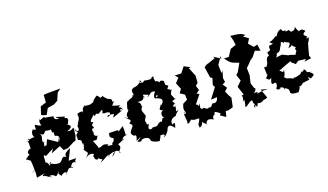

<svg xmlns="http://www.w3.org/2000/svg" viewBox="-74 -1260 3096 1814"><g transform="rotate(-20 1474.0 -352.5)"><path d="M494 -85 420 -86 473 -193C394 -162 412 -143 412 -127C375 -149 379 -132 336 -89C372 -113 309 -89 340 -96C293 -89 261 -115 238 -124C236 -120 284 -157 237 -103C229 -140 214 -147 208 -141C218 -222 206 -171 217 -216L234 -201L320 -246L294 -206L388 -244L411 -197L454 -200L522 -235L546 -243L563 -291C561 -285 564 -305 570 -357C567 -383 560 -335 502 -352C563 -371 564 -395 513 -416C533 -402 536 -423 548 -450C548 -492 503 -463 530 -490C491 -504 502 -497 444 -517C467 -482 464 -515 466 -490C399 -496 445 -550 419 -530C418 -533 348 -547 345 -543C355 -569 314 -539 289 -537C313 -568 272 -553 291 -487C233 -502 232 -545 230 -469C206 -468 190 -498 203 -476C180 -469 176 -416 194 -408C148 -405 98 -395 138 -411C142 -384 107 -384 108 -399C134 -373 117 -361 124 -314C123 -329 59 -292 94 -270L44 -236C103 -201 99 -183 84 -225C82 -205 89 -178 88 -108C96 -110 81 -111 55 -90C101 -136 88 -89 84 -37C146 -48 102 -40 171 -53C104 -31 182 -19 144 -37C181 -18 161 -24 225 11C183 -31 193 14 207 -14C273 -13 235 50 301 -30C274 11 297 -4 306 26C349 -17 389 18 351 31C392 -6 385 -34 443 -9C414 -44 410 -8 444 -54C503 -63 484 -43 468 -53ZM412 -326 425 -354 388 -286 297 -347 275 -296 251 -291C269 -360 252 -349 266 -323C220 -345 290 -389 242 -423C291 -388 276 -396 322 -440C281 -429 334 -418 363 -420C381 -438 353 -431 368 -386C383 -390 376 -410 377 -351C420 -346 421 -309 403 -290ZM411 -750 406 -677 385 -670 348 -659 323 -583 340 -572 373 -563 405 -622 470 -632 512 -655 543 -726 579 -754H457L418 -752Z M728 -257 729 -290C753 -308 764 -264 732 -350C745 -312 733 -324 765 -350C735 -354 730 -365 794 -416C786 -374 812 -419 833 -431C800 -455 805 -400 842 -408C868 -425 898 -452 872 -398C927 -377 889 -408 941 -381C936 -328 881 -354 922 -363L973 -356L955 -324L1057 -360C1017 -358 1057 -400 1063 -357C1072 -416 1000 -386 1055 -411C1068 -411 1040 -414 985 -433C1019 -489 1040 -453 997 -470C1014 -499 974 -501 963 -516C989 -498 968 -496 932 -547C948 -563 905 -534 887 -543C902 -532 915 -542 879 -574C837 -549 824 -527 830 -527C796 -520 813 -510 747 -519C779 -479 744 -521 741 -526C689 -492 728 -494 693 -458C712 -482 706 -485 656 -478C628 -457 680 -456 615 -380C646 -429 629 -392 609 -362C624 -317 588 -301 575 -352C570 -302 620 -327 571 -290L570 -240C622 -221 582 -219 605 -180C591 -172 602 -202 610 -186C574 -114 618 -117 582 -148C614 -81 638 -113 580 -48C604 -69 625 -86 669 -64C665 -70 644 -33 656 -38C653 7 705 2 688 -25C701 22 753 -7 699 32C735 26 796 -26 797 -3C798 -21 786 49 790 -2C862 -32 884 -23 821 21C848 -29 893 -36 908 16C870 -6 949 -27 914 -65C915 -83 921 -66 982 -105C950 -56 964 -148 1033 -122C994 -136 1018 -123 1011 -219L960 -185L953 -199L868 -201C867 -186 846 -159 890 -143C887 -95 865 -122 859 -84C845 -90 791 -87 826 -102C763 -136 762 -91 723 -105C740 -130 708 -117 705 -127C735 -107 718 -134 699 -183C743 -184 728 -165 759 -218C743 -206 696 -245 766 -285Z M1087 -269 1053 -294C1090 -250 1122 -248 1079 -221C1113 -188 1096 -204 1099 -186C1059 -136 1053 -137 1070 -108C1082 -80 1121 -124 1087 -41C1153 -76 1149 -71 1091 -31C1146 -13 1131 -34 1131 -34C1147 -44 1216 -48 1214 2C1169 11 1204 4 1213 3C1218 -1 1220 23 1292 34C1290 33 1325 -14 1310 -12C1340 -19 1372 -13 1343 12C1346 21 1397 -21 1404 -58C1420 -74 1433 -85 1472 -33C1497 -92 1471 -86 1463 -69C1446 -89 1464 -131 1505 -135C1547 -152 1484 -122 1560 -183C1518 -172 1537 -172 1545 -225C1505 -215 1531 -259 1551 -243L1532 -281C1595 -304 1579 -275 1559 -300C1544 -354 1531 -326 1564 -388C1549 -397 1582 -365 1528 -404C1545 -436 1569 -417 1502 -462C1532 -422 1521 -457 1522 -486C1498 -508 1468 -497 1489 -476C1449 -541 1446 -479 1442 -537C1429 -537 1465 -570 1425 -559C1426 -535 1356 -550 1353 -554C1321 -533 1323 -536 1301 -570C1338 -561 1310 -527 1304 -553C1248 -510 1253 -542 1212 -513C1193 -489 1229 -444 1194 -461C1205 -429 1141 -448 1127 -403C1133 -407 1131 -398 1134 -435C1115 -380 1097 -345 1119 -332C1120 -390 1112 -319 1133 -349C1091 -331 1079 -298 1082 -295ZM1419 -269 1423 -292C1378 -230 1391 -251 1424 -223C1387 -236 1382 -160 1418 -158C1377 -166 1397 -160 1370 -129C1359 -155 1331 -103 1350 -135C1329 -122 1332 -112 1306 -107C1264 -119 1278 -87 1278 -115C1259 -84 1209 -101 1251 -149C1231 -155 1216 -169 1230 -147C1239 -200 1207 -168 1252 -240C1210 -240 1200 -241 1230 -226L1247 -243C1239 -282 1213 -296 1254 -337C1226 -321 1268 -359 1219 -385C1290 -374 1284 -403 1294 -419C1315 -373 1279 -421 1296 -432C1349 -406 1355 -424 1320 -393C1368 -409 1360 -446 1419 -418C1423 -446 1360 -367 1395 -356C1417 -422 1440 -348 1390 -373C1392 -343 1458 -355 1446 -308C1432 -278 1383 -262 1423 -234Z M1809 -104C1771 -143 1791 -90 1757 -130C1757 -130 1756 -94 1766 -174C1736 -121 1765 -170 1730 -173L1796 -255L1773 -269L1806 -293L1791 -339L1816 -361L1822 -430L1786 -519L1804 -522C1785 -532 1767 -543 1746 -553L1702 -497L1637 -500L1663 -469L1623 -427L1649 -361L1623 -326L1667 -296L1668 -245L1621 -221C1582 -135 1644 -143 1594 -138C1619 -157 1627 -111 1597 -130C1588 -116 1608 -50 1595 -35C1598 -9 1664 -75 1631 -59C1690 -28 1681 -52 1716 -38C1693 18 1684 -6 1690 44C1739 32 1730 -25 1723 -5C1764 42 1786 48 1762 38C1780 -37 1845 24 1859 25C1811 12 1873 -46 1865 -19C1874 -36 1855 -71 1922 -16L1910 1L1961 35L1975 -19L2002 -17L2050 -31L2069 -120L2052 -149L2032 -195L2062 -222L2033 -265L2063 -280L2057 -320L2077 -388L2060 -370L2058 -452L2108 -525L2106 -499L2040 -542L2047 -524L1954 -492L2002 -524L1929 -477L1945 -368L1964 -357L1944 -292L1957 -268L1881 -168L1942 -171C1924 -100 1882 -139 1878 -127C1842 -78 1856 -120 1826 -99Z M2287 10C2290 23 2322 24 2345 5C2379 0 2362 7 2387 -7L2355 -96L2421 -79C2386 -77 2378 -85 2309 -71C2339 -93 2294 -86 2284 -87C2339 -130 2289 -139 2303 -128L2285 -185L2303 -260L2301 -332L2335 -365L2354 -386L2388 -411L2428 -461L2479 -442L2470 -508L2432 -498L2381 -556L2369 -512L2417 -590L2369 -625L2395 -632L2366 -652L2328 -663L2258 -672L2271 -622L2277 -575L2220 -555L2177 -490L2129 -492L2162 -449L2188 -429L2252 -404L2206 -323L2185 -305L2206 -242L2159 -196L2188 -108C2174 -139 2203 -91 2166 -109C2166 -122 2185 -58 2143 -33C2184 -70 2182 -70 2163 10C2185 11 2216 -34 2245 -29C2240 24 2262 -17 2250 45C2228 26 2250 3 2269 45Z M2881 -85 2823 -102 2812 -132C2782 -132 2830 -161 2783 -115C2798 -151 2726 -87 2769 -102C2755 -114 2730 -92 2695 -94C2699 -70 2695 -117 2681 -87C2648 -116 2614 -95 2596 -147C2595 -120 2621 -138 2625 -202C2607 -151 2597 -213 2574 -201L2652 -232L2715 -254L2710 -244L2749 -210L2782 -232L2856 -222L2833 -203L2904 -213L2894 -241C2900 -267 2919 -340 2930 -372C2897 -321 2958 -389 2947 -408C2898 -383 2950 -430 2940 -414C2930 -435 2883 -443 2942 -474C2917 -498 2911 -512 2858 -478C2903 -488 2872 -487 2860 -546C2850 -501 2816 -520 2800 -508C2825 -536 2818 -496 2790 -542C2812 -530 2730 -527 2773 -544C2709 -536 2751 -573 2722 -567C2667 -555 2668 -485 2668 -525C2645 -521 2629 -494 2584 -490C2601 -470 2626 -463 2597 -462C2542 -465 2583 -416 2556 -409C2568 -445 2570 -407 2522 -403C2555 -409 2520 -415 2540 -373C2486 -361 2520 -313 2475 -277C2455 -292 2501 -292 2456 -281L2459 -217C2443 -193 2499 -236 2428 -171C2446 -204 2446 -133 2487 -169C2479 -146 2456 -105 2488 -108C2527 -126 2512 -72 2503 -64C2480 -58 2525 -16 2534 -56C2533 -23 2554 5 2530 -50C2599 -54 2543 24 2575 -34C2579 -18 2616 -26 2606 26C2617 41 2622 46 2682 49C2710 13 2719 -1 2693 4C2755 0 2745 -30 2757 -20C2821 -31 2763 -18 2820 -29C2806 -63 2817 -58 2836 -33C2850 -47 2907 -51 2843 -94ZM2797 -326 2775 -293 2725 -311H2713L2655 -339L2595 -331C2602 -347 2600 -323 2614 -366C2633 -374 2643 -364 2663 -406C2649 -404 2672 -403 2685 -451C2728 -452 2681 -421 2720 -445C2738 -421 2794 -436 2734 -376C2800 -380 2771 -431 2779 -380C2833 -342 2776 -374 2797 -327Z"/></g></svg>

Font: Asimov Aggro
Style: CondIt
Weight: 500
Designer: Google
Version: Version 2.000980; 2014